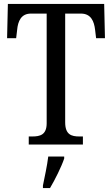

<svg xmlns="http://www.w3.org/2000/svg" viewBox="-20 -734 570 975"><path d="M126 0H401V-41H383C343 -41 311 -50 311 -113V-665H391C442 -665 458 -626 463 -582L468 -540H513L509 -714H20L16 -540H62L67 -582C71 -626 87 -665 137 -665H217V-108C217 -49 183 -41 144 -41H126ZM198 208V221H234C259 179 292 113 306 71V61H225C219 110 207 163 198 208Z"/></svg>

Font: Noto Serif Lao Condensed
Style: Regular
Weight: 400
Width: 3
Designer: Monotype Design Team
Foundry: Monotype Imaging Inc.
Version: Version 2.003